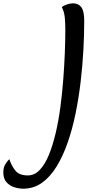

<svg xmlns="http://www.w3.org/2000/svg" viewBox="-232 -909 588 1158"><path d="M-92 229Q-117 229 -145 220.5Q-173 212 -192.5 190.5Q-212 169 -212 130Q-212 101 -199.5 81Q-187 61 -176 51Q-161 94 -138 121.5Q-115 149 -64 149Q-24 149 7.5 116Q39 83 62.5 26Q86 -31 103.5 -105Q121 -179 132 -262Q143 -345 149.5 -429Q156 -513 159 -590.5Q162 -668 162 -731Q162 -767 159 -801.5Q156 -836 141 -866Q152 -876 172.5 -882.5Q193 -889 208 -889Q241 -889 258.5 -865.5Q276 -842 276 -783Q276 -702 271 -608.5Q266 -515 254.5 -417Q243 -319 224 -225.5Q205 -132 176.5 -50Q148 32 109.5 95Q71 158 21 193.5Q-29 229 -92 229Z"/></svg>

Font: Paprika
Style: Regular
Weight: 400
Designer: Eduardo Rodriguez Tunni
Foundry: Eduardo Rodriguez Tunni
Version: Version 1.010; ttfautohint (v1.8.3)